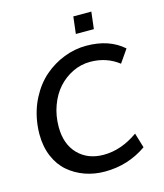

<svg xmlns="http://www.w3.org/2000/svg" viewBox="-132 -1006 954 1116"><g transform="rotate(-15 345.5 -448.5)"><path d="M403.3 -805.7 415.5 -908.2H523.9L511.7 -805.7ZM167 -309.1Q167 -205.6 225.3 -145.5Q283.7 -85.4 378.9 -85.4Q484.4 -85.4 585.9 -157.2L612.8 -67.9Q500.5 10.7 360.8 10.7Q296.9 10.7 241 -9.3Q185.1 -29.3 141.6 -66.7Q98.1 -104 73 -163.3Q47.9 -222.7 47.9 -296.4Q47.9 -325.7 51.3 -353Q61.5 -438.5 98.6 -509.5Q135.7 -580.6 189.5 -627Q243.2 -673.3 308.6 -698.7Q374 -724.1 442.9 -724.1Q581.1 -724.1 666 -648.4L612.3 -570.8Q539.1 -627.9 440.4 -627.9Q385.7 -627.9 335.7 -603.8Q285.6 -579.6 248.3 -538.1Q210.9 -496.6 189 -436.8Q167 -377 167 -309.1Z"/></g></svg>

Font: Muli
Style: Semi-BoldItalic
Weight: 600
Italic angle: -7°
Designer: Vernon Adams
Foundry: newtypography
Version: Version 2.0; ttfautohint (v1.00rc1.2-2d82) -l 8 -r 50 -G 200